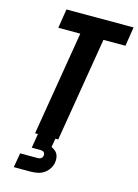

<svg xmlns="http://www.w3.org/2000/svg" viewBox="-139 -810 794 1105"><g transform="rotate(15 257.5 -257.5)"><path d="M125 0 228 -621H97L115 -735H515L497 -621H366L263 0ZM57 220 72 134H172Q177 134 182.5 133.5Q188 133 193 130.5Q198 128 201.5 123.5Q205 119 206 114Q207 108 206 102Q205 96 201 92Q197 88 191.5 86.5Q186 85 180 85H128L142 0H246L237 52Q248 57 258 64.5Q268 72 273.5 82.5Q279 93 280.5 106Q282 119 280 132Q277 152 265 170.5Q253 189 235.5 200.5Q218 212 197.5 216Q177 220 157 220Z"/></g></svg>

Font: Iosevka Heavy
Style: Italic
Weight: 900
Italic angle: -9°
Monospace: yes
Designer: Belleve Invis
Foundry: Belleve Invis
Version: Version 32.5.0; ttfautohint (v1.8.4)